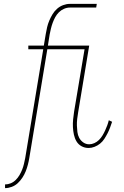

<svg xmlns="http://www.w3.org/2000/svg" viewBox="-20 -755 640 990"><path d="M6 215V196Q21 196 35.5 190Q50 184 61.5 172.5Q73 161 81 147Q89 133 94.5 119Q100 105 103.5 90Q107 75 110 60L203 -501H126V-520H206L216 -580Q219 -598 223 -615Q227 -632 234 -648.5Q241 -665 250.5 -681Q260 -697 274 -709.5Q288 -722 305.5 -728.5Q323 -735 340 -735H479L476 -716H340Q325 -716 310 -709.5Q295 -703 283.5 -691.5Q272 -680 264.5 -666Q257 -652 251.5 -637Q246 -622 242.5 -607Q239 -592 236 -577L227 -520H353V-501H224L131 60Q128 78 123.5 95Q119 112 112.5 128.5Q106 145 95.5 161Q85 177 71.5 189.5Q58 202 40.5 208.5Q23 215 6 215ZM437 8Q417 8 400.5 -1Q384 -10 374.5 -26Q365 -42 361 -61Q357 -80 356 -99.5Q355 -119 357 -139Q359 -159 362 -179L416 -501H303L302 -520H440L383 -176Q380 -159 378 -141.5Q376 -124 376.5 -107.5Q377 -91 379 -74.5Q381 -58 388.5 -44Q396 -30 409.5 -20.5Q423 -11 440 -11Q453 -11 466.5 -17Q480 -23 490.5 -33.5Q501 -44 508.5 -56.5Q516 -69 522 -82Q528 -95 533 -108.5Q538 -122 541 -135L558 -127Q553 -112 547.5 -97Q542 -82 534.5 -67.5Q527 -53 518 -39Q509 -25 496 -14.5Q483 -4 467.5 2Q452 8 437 8Z"/></svg>

Font: Iosevka Thin Extended
Style: Italic
Weight: 100
Width: 7
Italic angle: -9°
Monospace: yes
Designer: Belleve Invis
Foundry: Belleve Invis
Version: Version 32.5.0; ttfautohint (v1.8.4)